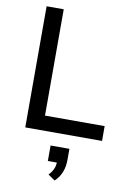

<svg xmlns="http://www.w3.org/2000/svg" viewBox="-105 -782 761 1122"><g transform="rotate(10 275.0 -221.5)"><path d="M533.7 0V-87.9H179.7V-718.8H78.1V0ZM300.8 275.9C338.9 240.2 354 195.8 354 142.6V78.6H242.2V170.4H295.9C293.9 198.7 284.2 222.2 259.8 247.6Z"/></g></svg>

Font: Winston
Style: Regular
Weight: 400
Designer: Vernon Adams, Kim Jin-seong, David Berlow, Cristiano Sobral
Foundry: The Winston Project Authors
Version: Version 3.004